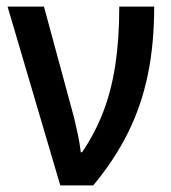

<svg xmlns="http://www.w3.org/2000/svg" viewBox="-20 -560 517 580"><path d="M162.1 0 2.9 -540H112.8L203.6 -205.1Q210.4 -176.8 215.6 -152.1Q220.7 -127.4 224.1 -100.1H228Q266.6 -156.7 291.5 -221.2Q316.4 -285.6 328.4 -364Q340.3 -442.4 340.3 -540H445.8Q445.8 -427.2 426.5 -334Q407.2 -240.7 366.7 -159.2Q326.2 -77.6 261.7 0Z"/></svg>

Font: Open Sans
Style: Regular
Weight: 600
Width: 3
Foundry: Ascender Corporation
Version: Version 1.000